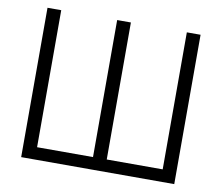

<svg xmlns="http://www.w3.org/2000/svg" viewBox="-79 -824 1065 921"><g transform="rotate(10 453.0 -364.0)"><path d="M80.1 -727.5H147V-60.1H419.4V-727.5H486.3V-60.1H758.8V-727.5H825.7V0H80.1Z"/></g></svg>

Font: Inter 28pt Light
Style: Regular
Weight: 300
Designer: Rasmus Andersson
Foundry: rsms
Version: Version 4.001;git-66647c0bb